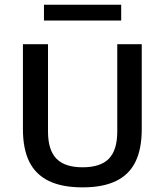

<svg xmlns="http://www.w3.org/2000/svg" viewBox="-20 -781 693 808"><path d="M327.5 7.5Q241 7.5 185.5 -19.5Q130 -46.5 103.2 -100.5Q76.5 -154.5 76.5 -237V-595H182V-227.5Q182 -149.5 217.5 -113.2Q253 -77 327.5 -77Q403 -77 438.2 -113.2Q473.5 -149.5 473.5 -227.5V-595H576.5V-237Q576.5 -154.5 550.2 -100.5Q524 -46.5 468.8 -19.5Q413.5 7.5 327.5 7.5ZM165 -694.5V-761H490V-694.5Z"/></svg>

Font: Encode Sans SC Condensed Thin Medium
Style: Regular
Weight: 500
Version: Version 3.002